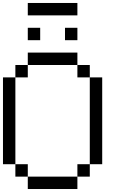

<svg xmlns="http://www.w3.org/2000/svg" viewBox="-20 -1270 790 1290"><path d="M0 -166.7V-750H83.3V-166.7ZM166.7 -166.7V-83.3H83.3V-166.7ZM166.7 -83.3H500V0H166.7ZM166.7 -833.3V-750H83.3V-833.3ZM166.7 -1000V-1083.3H250V-1000ZM166.7 -916.7H500V-833.3H166.7ZM166.7 -1166.7V-1250H500V-1166.7ZM500 -83.3V-166.7H583.3V-83.3ZM500 -833.3H583.3V-750H500ZM500 -1000H416.7V-1083.3H500ZM666.7 -166.7H583.3V-750H666.7Z"/></svg>

Font: Galmuri11 Regular
Style: Regular
Weight: 400
Designer: Minseo Lee (Quiple)
Version: Version 2.356;hotconv 1.1.0;makeotfexe 2.6.0 DEVELOPMENT